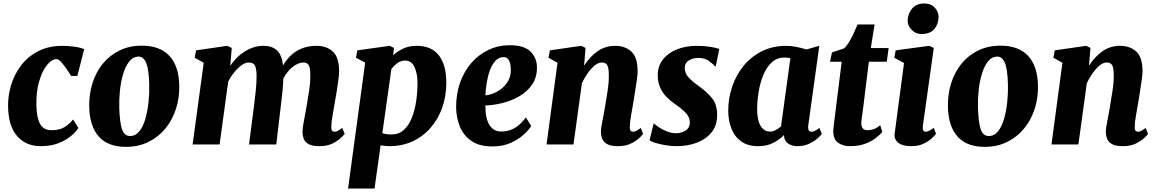

<svg xmlns="http://www.w3.org/2000/svg" viewBox="-20 -832 6660 1106"><path d="M390 -394.5Q379 -412 363.5 -434.8Q348 -457.5 332.5 -474.5Q317 -491.5 306 -491.5Q278.5 -491.5 251 -457.8Q223.5 -424 205.8 -364Q188 -304 189.5 -225Q192 -147.5 212.8 -114.8Q233.5 -82 276.5 -82Q324 -82 352.5 -100.2Q381 -118.5 401 -144L431.5 -94.5Q418.5 -73.5 389.5 -49Q360.5 -24.5 316.8 -7.2Q273 10 215 10Q129.5 10 78.8 -48Q28 -106 26.5 -219.5Q25.5 -281.5 44.2 -343Q63 -404.5 101.8 -455.5Q140.5 -506.5 200.2 -537.2Q260 -568 340.5 -568Q370.5 -568 405.8 -563.5Q441 -559 465 -549L425.5 -394.5Z M797 -569Q899.5 -569 954.2 -511.8Q1009 -454.5 1012.5 -345Q1015 -271.5 994.2 -206.5Q973.5 -141.5 933 -92Q892.5 -42.5 835 -14.2Q777.5 14 706 14Q603 14 550.2 -44.2Q497.5 -102.5 494 -212Q492 -286 512 -350.8Q532 -415.5 571.8 -464.5Q611.5 -513.5 668.5 -541.2Q725.5 -569 797 -569ZM779 -506Q747 -506 724.8 -478.2Q702.5 -450.5 689.2 -405.8Q676 -361 670.8 -309.5Q665.5 -258 667 -210Q670 -123.5 683.2 -86Q696.5 -48.5 729 -48.5Q761.5 -48.5 783.2 -76.2Q805 -104 817.8 -148.8Q830.5 -193.5 835.8 -245.8Q841 -298 839.5 -347Q837.5 -433.5 822 -469.8Q806.5 -506 779 -506Z M1315 -556 1306.5 -452.5Q1337 -501.5 1389 -534.8Q1441 -568 1497.5 -568Q1546 -568 1574.5 -542.8Q1603 -517.5 1610.5 -455Q1676 -568 1804.5 -568Q1860.5 -568 1897 -535.2Q1933.5 -502.5 1933.5 -420Q1933.5 -405.5 1929.5 -374.5Q1925.5 -343.5 1920 -308.8Q1914.5 -274 1909.5 -247Q1903 -209.5 1895.8 -168.5Q1888.5 -127.5 1888.5 -100.5Q1888.5 -82.5 1894.2 -77.8Q1900 -73 1907.5 -73Q1916 -73 1925.2 -77.8Q1934.5 -82.5 1951.5 -95.5L1965.5 -61Q1960 -53.5 1942.2 -36.5Q1924.5 -19.5 1894 -4.8Q1863.5 10 1820 10Q1777 10 1756 -2.8Q1735 -15.5 1728.8 -34.5Q1722.5 -53.5 1722.5 -72Q1722.5 -94 1730.5 -134.8Q1738.5 -175.5 1745.5 -216.5Q1752.5 -256.5 1760.5 -308.8Q1768.5 -361 1767.5 -403.5Q1767 -444.5 1757.5 -458.2Q1748 -472 1728 -472Q1699.5 -472 1667.5 -447.8Q1635.5 -423.5 1612 -380Q1611 -348 1607.8 -312.5Q1604.5 -277 1600.5 -247L1571.5 0H1414.5L1442.5 -216Q1448 -257 1453.2 -307.8Q1458.5 -358.5 1458 -400.5Q1456.5 -446.5 1445.5 -459.2Q1434.5 -472 1411 -472Q1385 -472 1351.5 -439.8Q1318 -407.5 1294.5 -362L1245 0H1089.5L1153.5 -470.5L1101.5 -499.5L1109.5 -542L1289 -568Z M1985 254 2083.5 -471 2030.5 -499.5 2038.5 -542 2225 -568 2249.5 -556 2244.5 -514Q2268 -535.5 2301.8 -551.8Q2335.5 -568 2381 -568Q2466 -568 2508.5 -512.5Q2551 -457 2551 -356Q2551 -279.5 2527.8 -213.2Q2504.5 -147 2461.2 -96.8Q2418 -46.5 2357.5 -18.2Q2297 10 2222.5 10Q2210.5 10 2197.8 8.5Q2185 7 2172.5 5L2137.5 254ZM2182.5 -65Q2202.5 -57.5 2235.5 -57.5Q2277 -57.5 2305.5 -83Q2334 -108.5 2351.5 -151.5Q2369 -194.5 2377 -247.5Q2385 -300.5 2385 -356Q2385 -407 2368 -445Q2351 -483 2314 -483Q2288 -483 2268.5 -468.2Q2249 -453.5 2234.5 -434.5Z M3040 -106Q3027 -84.5 2997.2 -57Q2967.5 -29.5 2922.2 -9Q2877 11.5 2816 11.5Q2739.5 11.5 2693.8 -21.2Q2648 -54 2628 -105.5Q2608 -157 2607.5 -212.5Q2607 -290.5 2630.2 -356Q2653.5 -421.5 2695.5 -469.8Q2737.5 -518 2794.2 -544.8Q2851 -571.5 2917 -571.5Q2998 -571.5 3034.8 -536Q3071.5 -500.5 3073 -448.5Q3074.5 -388 3045.8 -345.8Q3017 -303.5 2971 -277.2Q2925 -251 2873 -238.2Q2821 -225.5 2776 -224.5Q2775.5 -149.5 2799.5 -112Q2823.5 -74.5 2866 -74.5Q2904 -74.5 2931.2 -87.5Q2958.5 -100.5 2977.5 -119.5Q2996.5 -138.5 3009.5 -155.5ZM2882 -503Q2853.5 -503 2834 -482Q2814.5 -461 2802.2 -427.5Q2790 -394 2783.8 -355.8Q2777.5 -317.5 2776 -283Q2797.5 -284 2823.2 -294.5Q2849 -305 2872.2 -324Q2895.5 -343 2909.8 -371Q2924 -399 2922.5 -435.5Q2919.5 -503 2882 -503Z M3344.5 -453.5Q3377 -504.5 3421.5 -536.2Q3466 -568 3523.5 -568Q3580.5 -568 3616.8 -535.2Q3653 -502.5 3653 -420Q3653 -405.5 3648.8 -374.5Q3644.5 -343.5 3639 -308.8Q3633.5 -274 3629 -247Q3623 -209.5 3615.5 -168.5Q3608 -127.5 3608 -100.5Q3608 -82.5 3614 -77.8Q3620 -73 3626.5 -73Q3635 -73 3644.5 -77.8Q3654 -82.5 3671 -95L3684.5 -60.5Q3679.5 -53 3661.5 -36Q3643.5 -19 3613 -4.5Q3582.5 10 3539 10Q3496.5 10 3475.8 -2.8Q3455 -15.5 3448.2 -34.5Q3441.5 -53.5 3441.5 -72Q3441.5 -94 3450 -134.8Q3458.5 -175.5 3465 -216Q3472 -256 3480 -308.5Q3488 -361 3487 -403.5Q3486.5 -444.5 3477 -458.2Q3467.5 -472 3447 -472Q3418 -472 3386.5 -436.8Q3355 -401.5 3332 -352.5L3283.5 0H3128.5L3191.5 -470.5L3139.5 -499.5L3147.5 -542L3328 -568L3353 -556Z M4103 -450H4098Q4088 -463.5 4063.5 -481Q4039 -498.5 4003.5 -498.5Q3971.5 -498.5 3948 -484Q3924.5 -469.5 3924.5 -440Q3924.5 -410.5 3946 -386.5Q3967.5 -362.5 4011.5 -331.5Q4053 -301.5 4082 -266Q4111 -230.5 4111 -169Q4111 -108.5 4078.2 -68.8Q4045.5 -29 3992.5 -9.5Q3939.5 10 3878 10Q3846.5 10 3814 4.5Q3781.5 -1 3756.2 -8.8Q3731 -16.5 3721.5 -24L3745.5 -121H3747Q3757 -111 3777.2 -97.8Q3797.5 -84.5 3823.2 -74.5Q3849 -64.5 3875.5 -64.5Q3902 -64.5 3927.8 -79.2Q3953.5 -94 3953.5 -128Q3953.5 -157.5 3929.5 -182.5Q3905.5 -207.5 3864.5 -235.5Q3841.5 -251.5 3819.5 -273.5Q3797.5 -295.5 3783.2 -326.5Q3769 -357.5 3769 -400.5Q3769 -450 3797.5 -487.8Q3826 -525.5 3877.2 -546.8Q3928.5 -568 3996.5 -568Q4037 -568 4074.2 -561.8Q4111.5 -555.5 4123.5 -550Z M4636 -110Q4633.5 -90 4638.8 -81.5Q4644 -73 4655 -73Q4662 -73 4672.5 -77.5Q4683 -82 4700 -95L4714 -60.5Q4708.5 -52 4689.5 -35Q4670.5 -18 4641 -4Q4611.5 10 4573.5 10Q4542 10 4520.5 -4.8Q4499 -19.5 4496 -48.5L4496.5 -54.5Q4473 -29.5 4435.8 -9.8Q4398.5 10 4347.5 10Q4287 10 4248.8 -18Q4210.5 -46 4192.8 -92.5Q4175 -139 4175 -193.5Q4175 -265.5 4197.5 -332.5Q4220 -399.5 4263.2 -452.5Q4306.5 -505.5 4368.5 -536.8Q4430.5 -568 4509.5 -568Q4538.5 -568 4571 -561.2Q4603.5 -554.5 4625 -547L4699.5 -568ZM4533 -497Q4517 -500.5 4498.5 -500.5Q4455.5 -500.5 4425.5 -472.8Q4395.5 -445 4377 -400Q4358.5 -355 4350 -302.2Q4341.5 -249.5 4341.5 -199.5Q4341.5 -141 4361.2 -107.5Q4381 -74 4415 -74Q4432.5 -74 4448.8 -82.8Q4465 -91.5 4479 -104Z M4949.5 -189.5Q4946.5 -165.5 4944 -150Q4941.5 -134.5 4941.5 -122Q4941.5 -82 4977.5 -82Q4997 -82 5014.5 -88.5Q5032 -95 5050.5 -110.5L5062.5 -71.5Q5048.5 -55.5 5024.2 -36.5Q5000 -17.5 4963.2 -3.8Q4926.5 10 4874 10Q4837.5 10 4808.8 -9Q4780 -28 4780 -78Q4780 -81.5 4780.8 -90Q4781.5 -98.5 4784.2 -121.8Q4787 -145 4793 -192L4828.5 -476.5H4761L4772.5 -530L4841.5 -553Q4856 -565 4870.2 -588.5Q4884.5 -612 4897.2 -639.5Q4910 -667 4920 -691H5018L4996 -555H5099L5088 -476.5H4985Z M5229 10Q5178 10 5153.5 -10.5Q5129 -31 5133.5 -62.5Q5141.5 -120.5 5155.2 -224.8Q5169 -329 5187.5 -469L5131.5 -499.5L5139.5 -542L5332.5 -568L5359 -556L5296.5 -110Q5291 -73 5313.5 -73Q5327.5 -73 5359 -95.5L5372 -61Q5366.5 -53.5 5348.8 -36.5Q5331 -19.5 5301 -4.8Q5271 10 5229 10ZM5286.5 -636Q5254.5 -636 5230.5 -661.2Q5206.5 -686.5 5208.5 -717Q5211 -756.5 5235.5 -784.2Q5260 -812 5304.5 -812Q5343 -812 5365 -787.5Q5387 -763 5386.5 -734Q5386 -693.5 5362.2 -664.8Q5338.5 -636 5286.5 -636Z M5743.5 -569Q5846 -569 5900.8 -511.8Q5955.5 -454.5 5959 -345Q5961.5 -271.5 5940.8 -206.5Q5920 -141.5 5879.5 -92Q5839 -42.5 5781.5 -14.2Q5724 14 5652.5 14Q5549.5 14 5496.8 -44.2Q5444 -102.5 5440.5 -212Q5438.5 -286 5458.5 -350.8Q5478.5 -415.5 5518.2 -464.5Q5558 -513.5 5615 -541.2Q5672 -569 5743.5 -569ZM5725.5 -506Q5693.5 -506 5671.2 -478.2Q5649 -450.5 5635.8 -405.8Q5622.5 -361 5617.2 -309.5Q5612 -258 5613.5 -210Q5616.5 -123.5 5629.8 -86Q5643 -48.5 5675.5 -48.5Q5708 -48.5 5729.8 -76.2Q5751.5 -104 5764.2 -148.8Q5777 -193.5 5782.2 -245.8Q5787.5 -298 5786 -347Q5784 -433.5 5768.5 -469.8Q5753 -506 5725.5 -506Z M6253 -453.5Q6285.5 -504.5 6330 -536.2Q6374.5 -568 6432 -568Q6489 -568 6525.2 -535.2Q6561.5 -502.5 6561.5 -420Q6561.5 -405.5 6557.2 -374.5Q6553 -343.5 6547.5 -308.8Q6542 -274 6537.5 -247Q6531.5 -209.5 6524 -168.5Q6516.5 -127.5 6516.5 -100.5Q6516.5 -82.5 6522.5 -77.8Q6528.5 -73 6535 -73Q6543.5 -73 6553 -77.8Q6562.5 -82.5 6579.5 -95L6593 -60.5Q6588 -53 6570 -36Q6552 -19 6521.5 -4.5Q6491 10 6447.5 10Q6405 10 6384.2 -2.8Q6363.5 -15.5 6356.8 -34.5Q6350 -53.5 6350 -72Q6350 -94 6358.5 -134.8Q6367 -175.5 6373.5 -216Q6380.5 -256 6388.5 -308.5Q6396.5 -361 6395.5 -403.5Q6395 -444.5 6385.5 -458.2Q6376 -472 6355.5 -472Q6326.5 -472 6295 -436.8Q6263.5 -401.5 6240.5 -352.5L6192 0H6037L6100 -470.5L6048 -499.5L6056 -542L6236.5 -568L6261.5 -556Z"/></svg>

Font: Merriweather Black
Style: Italic
Weight: 900
Italic angle: -7.8°
Designer: Eben Sorkin
Foundry: Eben Sorkin
Version: Version 2.200;gftools[0.9.31]